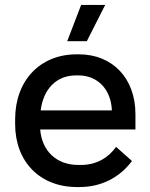

<svg xmlns="http://www.w3.org/2000/svg" viewBox="-20 -746 605 774"><path d="M330 -580 404 -726H307L251 -580ZM290 8H301C389 8 463 -31 512 -97L448 -154C419 -113 372 -81 306 -81H296C208 -81 149 -137 142 -224H526V-286C526 -430 434 -527 298 -527H289C141 -527 41 -421 41 -265V-246C41 -94 141 8 290 8ZM144 -301C155 -388 208 -442 286 -442H296C373 -442 427 -387 431 -302V-301Z"/></svg>

Font: Fixel Text Medium
Style: Regular
Weight: 500
Width: 4
Designer: AlfaBravo + MacPaw
Foundry: Kyrylo Tkachov, Marchela Mozhyna, Serhii Makarenko, Maria Weinstein, Zakhar Kryvoshyya
Version: Version 1.211